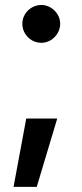

<svg xmlns="http://www.w3.org/2000/svg" viewBox="-20 -639 328 768"><path d="M127 108.4H34.2L85 -165H209ZM69.3 -543.9Q69.3 -564 79.6 -581.3Q89.8 -598.6 107.4 -608.9Q125 -619.1 145.5 -619.1Q165 -619.1 182.4 -608.9Q199.7 -598.6 210.2 -581.3Q220.7 -564 220.7 -543.9Q220.7 -523.4 210.2 -505.9Q199.7 -488.3 182.4 -478Q165 -467.8 145.5 -467.8Q125 -467.8 107.4 -478Q89.8 -488.3 79.6 -505.9Q69.3 -523.4 69.3 -543.9Z"/></svg>

Font: Pretendard GOV SemiBold
Style: Regular
Weight: 600
Designer: Base glyphs from Inter by Rasmus Andersson; Hangeul glyphs from Noto Sans CJK(Source Han Sans) by Jang Soo-young and Kan
Foundry: Kil Hyung-jin
Version: Version 1.309